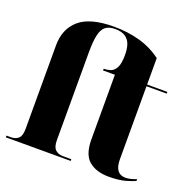

<svg xmlns="http://www.w3.org/2000/svg" viewBox="-136 -906 1046 1051"><g transform="rotate(20 387.0 -381.0)"><path d="M605 10Q533 10 490 -25.5Q447 -61 447 -150V-526H378V-536Q397 -536 416.5 -542Q436 -548 449 -571.5Q462 -595 462 -647Q462 -680 454 -705.5Q446 -731 424.5 -746.5Q403 -762 363 -762Q328 -762 308 -746.5Q288 -731 279.5 -694Q271 -657 271 -592V-80Q271 -41 288 -25.5Q305 -10 331 -10H381V0H3V-10H30Q56 -10 72.5 -25Q89 -40 89 -80V-567Q89 -663 152 -717.5Q215 -772 354 -772Q432 -772 502 -753Q572 -734 631 -690V-536H749V-526H631V-101Q631 -16 693 -16Q721 -16 757 -31V-21Q741 -12 702.5 -1Q664 10 605 10Z"/></g></svg>

Font: Noto Serif Display SemiCondensed Black
Style: Regular
Weight: 900
Width: 4
Designer: Monotype Design Team
Foundry: Monotype Imaging Inc.
Version: Version 2.009